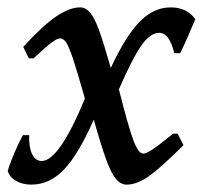

<svg xmlns="http://www.w3.org/2000/svg" viewBox="-20 -488 552 520"><path d="M509 -436Q487 -383 468 -344H452Q439 -399 411 -399Q387 -399 363 -365Q339 -331 302 -246Q328 -143 341.5 -107.5Q355 -72 368 -72Q376 -72 392 -82.5Q408 -93 449 -126H461L477 -95Q416 -34 383.5 -11Q351 12 323 12Q307 12 294 -3.5Q281 -19 267.5 -56Q254 -93 234 -164Q192 -69 153 -28.5Q114 12 65 12Q41 12 23.5 2Q6 -8 1 -25Q7 -46 19 -74Q31 -102 42 -122H59Q58 -89 67 -70.5Q76 -52 93 -52Q140 -52 210 -221Q189 -295 178 -328Q167 -361 159.5 -372.5Q152 -384 143 -384Q135 -384 120 -373Q105 -362 71 -330H58L43 -361Q95 -418 131.5 -443Q168 -468 197 -468Q212 -468 224 -454Q236 -440 248.5 -405.5Q261 -371 280 -304Q320 -390 358 -429Q396 -468 442 -468Q486 -468 509 -436Z"/></svg>

Font: Alegreya Medium
Style: Italic
Weight: 500
Italic angle: -7°
Designer: Juan Pablo del Peral
Foundry: Huerta Tipografica
Version: Version 2.008; ttfautohint (v1.8)